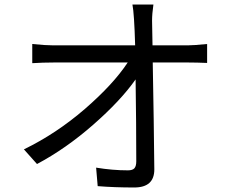

<svg xmlns="http://www.w3.org/2000/svg" viewBox="-20 -803 1040 851"><path d="M579 -602Q575 -742 567 -783H660Q654 -741 654 -711.5Q654 -682 656 -602H813Q838 -602 898 -608V-524Q852 -526 816 -526H657Q662 -259 664 -52Q664 28 575 28Q486 28 413 22L406 -60Q478 -48 547 -48Q568 -48 576 -57.5Q584 -67 584 -88Q584 -250 581 -451Q515 -357 393.5 -250.5Q272 -144 144 -76L86 -141Q230 -211 356 -320Q482 -429 546 -526H217Q170 -526 123 -523V-608Q181 -602 215 -602Z"/></svg>

Font: Swei Fan Sans CJK TC
Style: Regular
Weight: 400
Version: Version 2.130